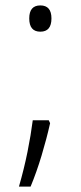

<svg xmlns="http://www.w3.org/2000/svg" viewBox="-20 -560 298 709"><path d="M129 -443Q88 -443 88 -492Q88 -540 129 -540Q170 -540 170 -492Q170 -443 129 -443ZM160 -116 165 -105Q152 -47 133.5 14.5Q115 76 93 129H50Q69 63 81.5 1Q94 -61 101 -116Z"/></svg>

Font: Noto Sans Devanagari UI Condensed Light
Style: Regular
Weight: 300
Width: 3
Designer: Jelle Bosma - Monotype Design Team
Foundry: Monotype Imaging Inc.
Version: Version 2.004; ttfautohint (v1.8.4.7-5d5b)